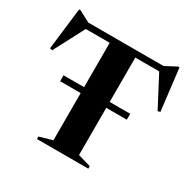

<svg xmlns="http://www.w3.org/2000/svg" viewBox="-165 -920 1085 1085"><g transform="rotate(30 377.5 -377.0)"><path d="M160 -348.5V-387H294V-676.5H138L33.5 -477.5L17.5 -481L50 -753.5H59.5L132 -715H623L695.5 -753.5H705L737.5 -481L721.5 -477.5L617 -676.5H461V-387H595V-348.5H461V-40.5L545 -16.5V0H210V-16.5L294 -40.5V-348.5Z"/></g></svg>

Font: Newsreader 72pt SemiBold
Style: Regular
Weight: 600
Designer: Hugues Gentile
Foundry: Production Type
Version: Version 1.003; ttfautohint (v1.8.3)